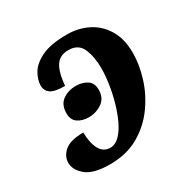

<svg xmlns="http://www.w3.org/2000/svg" viewBox="-132 -666 782 796"><g transform="rotate(-30 259.5 -268.0)"><path d="M174 10Q97 10 62 -18.5Q27 -47 27 -82Q27 -113 54 -136.5Q81 -160 144 -160Q144 -111 160.5 -80Q177 -49 210 -49Q234 -49 254.5 -69.5Q275 -90 291 -124Q307 -158 318.5 -198.5Q330 -239 336 -279.5Q342 -320 342 -353Q342 -409 325 -448Q308 -487 260 -487Q221 -487 201 -459Q181 -431 175 -365Q126 -365 107 -378.5Q88 -392 88 -417Q88 -443 105 -473Q122 -503 165.5 -524.5Q209 -546 288 -546Q342 -546 387 -523.5Q432 -501 459.5 -456Q487 -411 487 -344Q487 -288 468 -226.5Q449 -165 410 -111Q371 -57 312.5 -23.5Q254 10 174 10ZM196 -203Q165 -203 144 -217.5Q123 -232 123 -263Q123 -305 150 -324Q177 -343 213 -343Q243 -343 265.5 -329Q288 -315 288 -282Q288 -242 259.5 -222.5Q231 -203 196 -203Z"/></g></svg>

Font: Noto Serif SemiCondensed
Style: Bold Italic
Weight: 700
Width: 4
Italic angle: -12°
Designer: Monotype Design Team
Foundry: Monotype Imaging Inc.
Version: Version 2.014